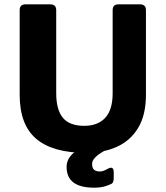

<svg xmlns="http://www.w3.org/2000/svg" viewBox="-20 -687 766 888"><path d="M378 20Q224 20 147.5 -45Q71 -110 71 -249V-640Q71 -667 98 -667H212Q240 -667 240 -640V-256Q240 -179 271 -142Q302 -105 370 -105Q432 -105 466.5 -142Q501 -179 501 -256V-640Q501 -667 528 -667H627Q655 -667 655 -640V-249Q655 -156 619.5 -96.5Q584 -37 521.5 -8.5Q459 20 378 20ZM415 181Q288 181 288 85Q288 51 315.5 24.5Q343 -2 389 -23Q407 -30 424 -25L455 -19Q472 -14 473 -4.5Q474 5 457 14Q434 27 420 41.5Q406 56 406 70Q406 91 415.5 98.5Q425 106 441 106Q450 106 458.5 103Q467 100 476 95Q506 77 506 110V135Q506 158 496 163Q482 170 463 175.5Q444 181 415 181Z"/></svg>

Font: Pitagon Sans
Style: Bold
Weight: 700
Designer: Travis Tran
Foundry: Pitagon
Version: Version 1.001; ttfautohint (v1.8.4.7-5d5b);gftools[0.9.26]